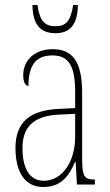

<svg xmlns="http://www.w3.org/2000/svg" viewBox="-20 -739 440 769"><path d="M202 -606C265 -606 291 -646 292 -719H273C263 -653 243 -634 202 -634C159 -634 139 -655 130 -719H110C111 -645 138 -606 202 -606ZM153 10C224 10 256 -33 281 -91H283L288 0H360V-20H358C320 -20 309 -29 309 -103V-366C309 -495 269 -542 191 -542C117 -542 73 -496 73 -438C73 -411 81 -395 94 -395C94 -482 127 -517 190 -517C254 -517 281 -477 281 -371V-306L218 -303C99 -298 42 -250 42 -146C42 -41 86 10 153 10ZM155 -15C96 -15 70 -69 70 -146C70 -228 112 -276 219 -280L281 -283V-191C281 -92 230 -15 155 -15Z"/></svg>

Font: Noto Serif Hebrew ExtraCondensed Thin
Style: Regular
Weight: 100
Width: 2
Designer: Monotype Design Team
Foundry: Monotype Imaging Inc.
Version: Version 2.004